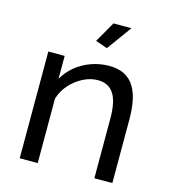

<svg xmlns="http://www.w3.org/2000/svg" viewBox="-109 -818 808 907"><g transform="rotate(15 295.0 -365.0)"><path d="M524 0H436V-292Q436 -375 410.5 -413.5Q385 -452 333 -452Q297 -452 261.5 -434Q226 -416 198.5 -385.5Q171 -355 159 -315V0H71V-522H151V-410Q172 -447 205 -474Q238 -501 280 -516Q322 -531 368 -531Q413 -531 443.5 -514.5Q474 -498 491.5 -468.5Q509 -439 516.5 -399Q524 -359 524 -312ZM334 -609 276 -629 334 -730H422Z"/></g></svg>

Font: Raleway Thin Medium
Style: Regular
Weight: 500
Version: Version 4.026